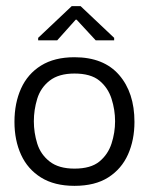

<svg xmlns="http://www.w3.org/2000/svg" viewBox="-20 -594 497 624"><path d="M222 10Q157 10 113.5 -17Q70 -44 48.5 -91Q27 -138 27 -198Q27 -259 48.5 -306.5Q70 -354 113.5 -381Q157 -408 222 -408Q317 -408 367 -350.5Q417 -293 417 -198Q417 -139 396 -92Q375 -45 332 -17.5Q289 10 222 10ZM222 -46Q275 -46 303 -69Q331 -92 342.5 -127.5Q354 -163 354 -200Q354 -237 342.5 -273Q331 -309 303 -332Q275 -355 222 -355Q171 -355 141.5 -332Q112 -309 101 -273Q90 -237 90 -200Q90 -163 101 -127.5Q112 -92 141.5 -69Q171 -46 222 -46ZM104 -463V-471L213 -574H242L351 -471V-463H291L229 -530H226L166 -463Z"/></svg>

Font: Darker Grotesque Light Medium
Style: Regular
Weight: 500
Version: Version 1.000;gftools[0.9.28]